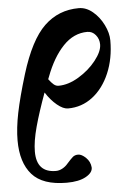

<svg xmlns="http://www.w3.org/2000/svg" viewBox="-52 -473 556 803"><g transform="rotate(-5 225.5 -71.5)"><path d="M136 -94Q107 -15 90.5 45.5Q74 106 74 149Q74 237 155 237Q169 237 182.5 229.5Q196 222 205 211Q221 193 230 185Q239 177 253 177Q268 177 285.5 194Q303 211 305 235Q306 257 276.5 273.5Q247 290 196 290Q95 290 50.5 239.5Q6 189 6 96Q6 45 19 -19Q32 -83 61 -178Q104 -318 164 -375.5Q224 -433 309 -433Q340 -433 367.5 -410Q395 -387 412 -352.5Q429 -318 429 -287Q429 -211 403 -150Q377 -89 331.5 -54Q286 -19 228 -19Q208 -19 182.5 -40Q157 -61 136 -94ZM160 -158 156 -148Q167 -133 176.5 -125Q186 -117 197 -117Q238 -117 282 -143.5Q326 -170 355.5 -207.5Q385 -245 385 -274Q385 -297 371 -314Q357 -331 336 -331Q279 -331 234.5 -284.5Q190 -238 160 -158Z"/></g></svg>

Font: EB Garamond
Style: Bold Italic
Weight: 700
Italic angle: -17.2°
Designer: Georg Duffner and Octavio Pardo
Foundry: Georg Duffner
Version: Version 1.000